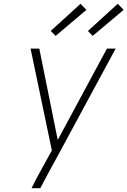

<svg xmlns="http://www.w3.org/2000/svg" viewBox="-20 -991 671 1011"><path d="M192 0H146Q159 -27 173.5 -54Q188 -81 203 -108L253 -199L141 -735H187L284 -254L543 -735H589L274 -152L240 -90ZM468 -802 443 -828 600 -971 631 -939ZM273 -802 247 -828 404 -971 435 -939Z"/></svg>

Font: Iosevka Aile XLt Obl
Style: Regular
Weight: 200
Italic angle: -9°
Designer: Belleve Invis
Foundry: Belleve Invis
Version: Version 31.1.0; ttfautohint (v1.8.4)